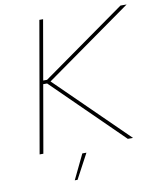

<svg xmlns="http://www.w3.org/2000/svg" viewBox="-93 -774 843 1014"><g transform="rotate(-10 328.0 -266.5)"><path d="M170 -362H139L142 -381H173L623 -700H656L182 -364L180 -379L567 0H539ZM188 -700H208L86 0H66ZM289 34H311L240 167H225Z"/></g></svg>

Font: Fixel Italic Variable 20240409 Display Thin
Style: Italic
Weight: 100
Italic angle: -10°
Designer: AlfaBravo + MacPaw
Foundry: Kyrylo Tkachov, Marchela Mozhyna, Serhii Makarenko, Maria Weinstein, Zakhar Kryvoshyya
Version: Version 1.211;Glyphs 3.2 (3225)